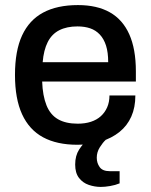

<svg xmlns="http://www.w3.org/2000/svg" viewBox="-20 -558 594 756"><path d="M285 12Q204 12 149.5 -17.5Q95 -47 67 -108Q39 -169 39 -263Q39 -358 67 -418.5Q95 -479 150 -508.5Q205 -538 287 -538Q362 -538 412.5 -509.5Q463 -481 489 -423Q515 -365 515 -277V-237H146Q148 -181 163 -143.5Q178 -106 208.5 -88.5Q239 -71 286 -71Q315 -71 338 -78.5Q361 -86 377 -100.5Q393 -115 402 -135.5Q411 -156 411 -182H513Q513 -135 497 -99Q481 -63 450.5 -38.5Q420 -14 378 -1Q336 12 285 12ZM148 -313H406Q406 -352 397.5 -378.5Q389 -405 373 -422Q357 -439 335 -446.5Q313 -454 285 -454Q243 -454 213.5 -439Q184 -424 168 -392.5Q152 -361 148 -313ZM377 178Q353 178 329.5 170Q306 162 291 142.5Q276 123 276 90Q276 55 291.5 31Q307 7 328 -12H396V-7Q385 3 373 22Q361 41 361 63Q361 84 372.5 100Q384 116 412 116H451V164Q434 171 413.5 174.5Q393 178 377 178Z"/></svg>

Font: Archivo SemiBold Medium
Style: Regular
Weight: 500
Version: Version 2.001